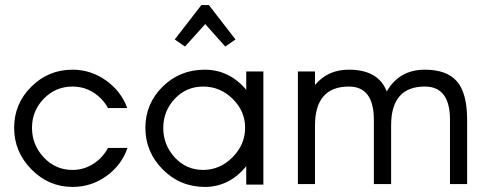

<svg xmlns="http://www.w3.org/2000/svg" viewBox="-20 -719 1909 750"><path d="M263.2 -380.9Q197.3 -380.9 151.1 -333.5Q105 -286.1 105 -219.7Q105 -153.3 150.9 -104.2Q196.8 -55.2 263.2 -55.2Q307.1 -55.2 344 -78.6Q380.9 -102.1 401.9 -141.1H478Q455.1 -74.2 396 -31.5Q336.9 11.2 263.2 11.2Q170.4 11.2 102.8 -57.4Q35.2 -126 35.2 -219.7Q35.2 -313.5 102.1 -380.1Q168.9 -446.8 263.2 -446.8Q335 -446.8 394 -404.8Q453.1 -362.8 477.1 -296.9H401.9Q380.9 -335 344.5 -357.9Q308.1 -380.9 263.2 -380.9Z M888.2 -104.5Q937.5 -154.3 937.5 -219.7Q937.5 -285.2 888.7 -333Q839.8 -380.9 773.9 -380.9Q708 -380.9 663.1 -333.5Q618.2 -286.1 617.7 -219.7Q617.7 -153.3 662.6 -104Q708 -55.2 773.4 -55.2Q838.9 -55.2 888.2 -104.5ZM779.3 11.2Q682.6 10.7 615.2 -57.6Q547.9 -126 547.9 -219.7Q547.9 -313.5 614.7 -379.9Q681.6 -446.3 778.8 -446.8Q876 -446.8 941.9 -368.2V-439.9H1008.8V2H941.9V-69.8Q876 11.2 779.3 11.2ZM859.9 -537.1 781.7 -625 702.6 -537.1 662.6 -564.9 766.6 -699.2H795.9L899.9 -564.9Z M1639.6 -446.8Q1725.6 -446.8 1765.1 -400.9Q1804.7 -355 1804.7 -251V0H1737.8V-251Q1737.8 -380.9 1639.6 -380.9Q1507.8 -380.9 1507.8 -229V0H1440.4V-251Q1440.4 -380.9 1342.8 -380.9Q1210.9 -380.9 1210.4 -229V0H1143.6V-439.9H1210.4V-387.2Q1261.2 -447.3 1342.8 -446.8Q1458 -446.8 1490.7 -361.8Q1539.6 -446.8 1639.6 -446.8Z"/></svg>

Font: Arcon-Regular
Style: Regular
Weight: 400
Designer: M. Zarth
Foundry: martin zarth - visuelle & digitale kommunikation
Version: Version 1.131;PS 001.131;hotconv 1.0.70;makeotf.lib2.5.58329